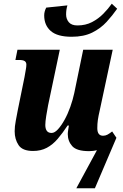

<svg xmlns="http://www.w3.org/2000/svg" viewBox="-20 -804 660 1034"><path d="M366 -606Q289 -606 253.5 -637Q218 -668 218 -721Q218 -742 229 -763L343 -775Q336 -752 336 -726Q336 -702 350.5 -684.5Q365 -667 397 -667Q441 -667 475.5 -685Q510 -703 536.5 -730Q563 -757 582 -784L611 -757Q586 -721 554 -686Q522 -651 476.5 -628.5Q431 -606 366 -606ZM502 5Q493 7 482.5 8.5Q472 10 460 10Q393 10 369 -17Q345 -44 345 -82Q345 -91 347.5 -106Q350 -121 351 -128H344Q317 -87 290.5 -56Q264 -25 232 -8Q200 9 158 9Q101 9 80 -22.5Q59 -54 59 -97Q59 -123 65 -154Q71 -185 76 -212L112 -389Q116 -414 119 -429Q122 -444 122 -456Q122 -469 113 -475Q104 -481 83 -481H63L74 -536H302L239 -237Q234 -212 229 -180Q224 -148 224 -131Q224 -111 232 -99.5Q240 -88 258 -88Q274 -88 292 -107.5Q310 -127 327.5 -158.5Q345 -190 358.5 -228Q372 -266 380 -303L428 -536H587L517 -209Q510 -179 507 -158Q504 -137 504 -114Q504 -73 535 -73Q548 -73 559 -79Q570 -85 584 -96L607 -62L491 210H391Z"/></svg>

Font: Noto Serif Condensed ExtraBold
Style: Italic
Weight: 800
Width: 3
Italic angle: -12°
Designer: Monotype Design Team
Foundry: Monotype Imaging Inc.
Version: Version 2.014; ttfautohint (v1.8.4.7-5d5b)